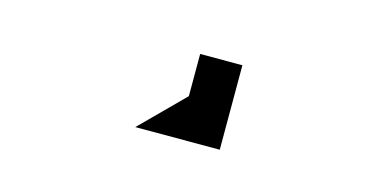

<svg xmlns="http://www.w3.org/2000/svg" viewBox="-40 -525 1080 549"><g transform="rotate(15 500.0 -250.0)"><path d="M625 -125H375L500 -250V-375H625Z"/></g></svg>

Font: Picon
Style: Regular
Weight: 400
Designer: yne
Foundry: yne
Version: Version 21.02.27; git-deadbeef-release